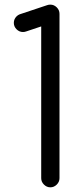

<svg xmlns="http://www.w3.org/2000/svg" viewBox="-20 -801 313 821"><path d="M234.4 -39.1Q234.4 -23.4 222.7 -11.7Q210.9 0 195.3 0Q179.7 0 168 -11.7Q156.2 -23.4 156.2 -39.1V-688L93.3 -667Q85.9 -664.1 78.1 -664.1Q62.5 -664.1 50.8 -675.8Q39.1 -687.5 39.1 -703.1Q39.1 -719.2 50.8 -731Q56.6 -736.8 64 -739.7L181.2 -778.8Q187.5 -781.2 195.3 -781.2Q210.9 -781.2 222.7 -769.5Q234.4 -757.8 234.4 -742.2Z"/></svg>

Font: Comfortaa
Style: Regular
Weight: 400
Designer: Johan Aakerlund
Foundry: Johan Aakerlund
Version: Version 2.001; ttfautohint (v1.4.1)